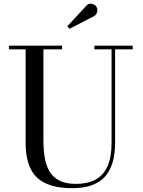

<svg xmlns="http://www.w3.org/2000/svg" viewBox="-20 -995 766 1030"><path d="M692 -750V-730.5H597.5V-230Q597.5 -106.5 541.8 -46Q486 14.5 367.5 14.5Q238 14.5 177.8 -43Q117.5 -100.5 117.5 -230V-730.5H28V-750H313V-730.5H213V-240Q213 -190.5 220.2 -148.2Q227.5 -106 246.2 -74.8Q265 -43.5 299.2 -26Q333.5 -8.5 387.5 -8.5Q449.5 -8.5 492 -31.2Q534.5 -54 556.5 -102.8Q578.5 -151.5 578.5 -230V-730.5H486.5V-750ZM353 -840.5 341 -854 442 -963Q452 -974 463 -975Q474 -976 483.8 -971Q493.5 -966 498 -957.5Q503 -949.5 502.5 -939.5Q502 -929.5 497.5 -921.2Q493 -913 484.5 -908.5Z"/></svg>

Font: Bodoni Moda SC
Style: Regular
Weight: 400
Designer: Owen Earl
Foundry: indestructible type
Version: Version 2.005